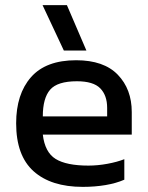

<svg xmlns="http://www.w3.org/2000/svg" viewBox="-20 -719 577 749"><path d="M229 -522 146 -699H241L317 -522ZM303 10Q179 10 111 -51Q43 -112 43 -238Q43 -352 101 -418Q159 -484 277 -484Q385 -484 439.5 -427.5Q494 -371 494 -282V-194H147Q155 -125 197 -99Q239 -73 325 -73Q361 -73 399 -80Q437 -87 465 -98V-18Q433 -4 391.5 3Q350 10 303 10ZM147 -265H398V-298Q398 -347 371 -374.5Q344 -402 280 -402Q204 -402 175.5 -369Q147 -336 147 -265Z"/></svg>

Font: Kanit
Style: Regular
Weight: 400
Designer: Katatrad Team
Foundry: CadsonDemak
Version: Version 2.000; ttfautohint (v1.8.3)